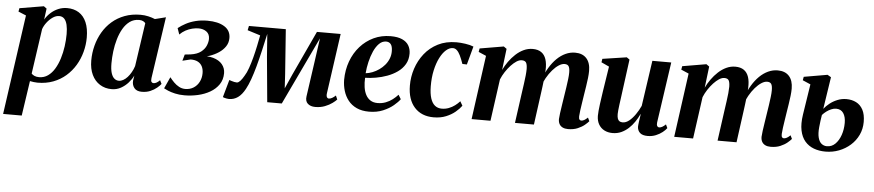

<svg xmlns="http://www.w3.org/2000/svg" viewBox="-51 -826 6225 1367"><g transform="rotate(5 3062.0 -142.0)"><path d="M-6 254 95 -458.5 39.5 -481.5 44 -506 216.5 -535 237 -520 226.5 -441Q242 -467.5 265.8 -489.2Q289.5 -511 319.5 -523.8Q349.5 -536.5 383 -536.5Q431.5 -536.5 466.8 -514.2Q502 -492 521 -448Q540 -404 540 -339.5Q540 -287 526.2 -235.8Q512.5 -184.5 485.8 -140Q459 -95.5 420 -61.5Q381 -27.5 330.2 -8.2Q279.5 11 218 11Q205 11 191 9Q177 7 164 4.5L127 254ZM171.5 -50Q180 -40.5 193.5 -34.8Q207 -29 226 -29Q261.5 -29 289 -48.5Q316.5 -68 336.5 -101.2Q356.5 -134.5 369.5 -176.5Q382.5 -218.5 388.8 -263.8Q395 -309 395 -351.5Q395 -390 388.5 -417.5Q382 -445 368 -460Q354 -475 331.5 -475Q308 -475 285.2 -459.2Q262.5 -443.5 244.5 -420Q226.5 -396.5 218 -372Z M1024 -92.5Q1021.5 -72.5 1026.8 -65Q1032 -57.5 1041.5 -57.5Q1051 -57.5 1062.2 -63.2Q1073.5 -69 1086.5 -82.5L1099 -57Q1089.5 -44 1070.2 -28Q1051 -12 1024.2 -0.5Q997.5 11 963.5 11Q927 11 910 -9.8Q893 -30.5 895 -61.5L901 -99.5Q888.5 -73 866.2 -47.8Q844 -22.5 814 -5.8Q784 11 747.5 11Q700.5 11 663.8 -12Q627 -35 606.5 -77.8Q586 -120.5 586 -180Q586 -234 599.5 -286Q613 -338 639.2 -383Q665.5 -428 704.5 -462Q743.5 -496 794.5 -515.2Q845.5 -534.5 908 -534.5Q937 -534.5 963.8 -528.2Q990.5 -522 1011.5 -513L1089 -532.5ZM946 -477.5Q940.5 -485.5 929 -491.2Q917.5 -497 901 -497Q863 -497 834.8 -476.8Q806.5 -456.5 786.8 -422.5Q767 -388.5 754.5 -346Q742 -303.5 736.5 -258.8Q731 -214 731 -172.5Q731 -129 739.2 -102.8Q747.5 -76.5 761.8 -64.8Q776 -53 794 -53Q809.5 -53 825.2 -61.8Q841 -70.5 855.2 -86.2Q869.5 -102 881.2 -122.8Q893 -143.5 900.5 -167Z M1268 9.5Q1230.5 9.5 1200.5 2.5Q1170.5 -4.5 1150 -13.2Q1129.5 -22 1120 -27.5L1157.5 -110Q1171 -92.5 1188 -75.2Q1205 -58 1225.8 -47Q1246.5 -36 1269.5 -36Q1303.5 -36 1329.2 -52.2Q1355 -68.5 1369.2 -96.5Q1383.5 -124.5 1383.5 -158.5Q1383.5 -185.5 1373.5 -206Q1363.5 -226.5 1342.8 -237.8Q1322 -249 1290 -248.5L1232.5 -234.5L1245.5 -280L1287 -284.5Q1334.5 -291.5 1360.5 -312Q1386.5 -332.5 1397 -358Q1407.5 -383.5 1407.5 -406Q1407.5 -440 1384.5 -457Q1361.5 -474 1328 -474Q1306 -474 1282 -468Q1258 -462 1235.2 -449.8Q1212.5 -437.5 1194 -418.5L1178.5 -463Q1202.5 -482 1233 -498.2Q1263.5 -514.5 1301.8 -524.2Q1340 -534 1386 -534Q1462 -534 1507 -506.2Q1552 -478.5 1552 -424.5Q1552 -390.5 1534.2 -364Q1516.5 -337.5 1487 -318Q1457.5 -298.5 1421.5 -286.2Q1385.5 -274 1349 -269.5L1344 -277.5Q1406 -286.5 1448.8 -274.2Q1491.5 -262 1513.8 -234.8Q1536 -207.5 1536 -172Q1536 -125 1512.5 -90.8Q1489 -56.5 1450.2 -34.2Q1411.5 -12 1364 -1.2Q1316.5 9.5 1268 9.5Z M2203 11Q2169.5 11 2149.8 -6.5Q2130 -24 2135 -59L2170.5 -307.5L2194.5 -478.5L2119 -319.5L1964 7H1860L1830 -314.5L1818 -477.5Q1803.5 -412 1789.8 -352.2Q1776 -292.5 1761.8 -240.5Q1747.5 -188.5 1732.5 -146.5Q1717.5 -104.5 1701 -74.5Q1678 -32 1649.8 -12Q1621.5 8 1586.5 8Q1579 8 1569.5 6.2Q1560 4.5 1552.5 2.2Q1545 0 1542.5 -2.5L1577.5 -127Q1582.5 -125 1592.5 -121.8Q1602.5 -118.5 1613.5 -116.2Q1624.5 -114 1631.5 -114Q1638 -114 1644.2 -118Q1650.5 -122 1657 -129Q1663.5 -136 1670.2 -146Q1677 -156 1683.5 -167.5Q1697.5 -189 1710 -224.5Q1722.5 -260 1733.5 -302Q1744.5 -344 1753.2 -386Q1762 -428 1768.5 -462.5L1676.5 -491.5L1683 -522.5H1946.5L1969.5 -204.5L1975.5 -102L2021 -204.5L2169 -522.5H2338.5L2278 -94.5Q2276 -81.5 2277.8 -73.2Q2279.5 -65 2284.2 -61Q2289 -57 2294.5 -57Q2305 -57 2317.8 -64Q2330.5 -71 2343 -83L2355 -55.5Q2345.5 -44.5 2324 -28.8Q2302.5 -13 2271.8 -1Q2241 11 2203 11Z M2805.5 -97Q2791 -76.5 2761 -51.2Q2731 -26 2687 -7.5Q2643 11 2587.5 11Q2536 11 2498.8 -6.2Q2461.5 -23.5 2438 -53.5Q2414.5 -83.5 2403.2 -121Q2392 -158.5 2391.5 -199Q2392 -270.5 2414.5 -332Q2437 -393.5 2478 -439.8Q2519 -486 2574.2 -512Q2629.5 -538 2695 -538Q2745.5 -538 2777.2 -523.8Q2809 -509.5 2824 -484.5Q2839 -459.5 2839.5 -427.5Q2840 -383 2820.5 -349.8Q2801 -316.5 2768.2 -293.5Q2735.5 -270.5 2696 -256Q2656.5 -241.5 2615.5 -234.5Q2574.5 -227.5 2539 -227Q2537 -191.5 2541.5 -160.5Q2546 -129.5 2558.2 -106Q2570.5 -82.5 2591.2 -69Q2612 -55.5 2642.5 -55.5Q2674 -55.5 2700.8 -65.8Q2727.5 -76 2749 -92.5Q2770.5 -109 2787 -127.5ZM2666 -497Q2638 -497 2616 -475Q2594 -453 2578.2 -417.8Q2562.5 -382.5 2552.8 -340.8Q2543 -299 2540 -259.5Q2563.5 -262 2588 -271.5Q2612.5 -281 2634.8 -296.5Q2657 -312 2674.5 -332.5Q2692 -353 2702.2 -378.5Q2712.5 -404 2712 -433.5Q2711.5 -467 2699.5 -482Q2687.5 -497 2666 -497Z M3048.5 11Q2962 11 2912 -44.5Q2862 -100 2861.5 -199.5Q2861 -261.5 2880.5 -321Q2900 -380.5 2938.2 -429Q2976.5 -477.5 3033.5 -506.5Q3090.5 -535.5 3165.5 -535.5Q3194 -535.5 3228.8 -530.5Q3263.5 -525.5 3288 -515.5L3252.5 -384.5L3220.5 -385.5Q3208 -421.5 3196.5 -445Q3185 -468.5 3172.2 -480.2Q3159.5 -492 3143.5 -492Q3119 -492 3095 -471Q3071 -450 3051.8 -412Q3032.5 -374 3021 -322Q3009.5 -270 3010 -207Q3010.5 -155 3021.5 -121.2Q3032.5 -87.5 3052.8 -71.5Q3073 -55.5 3101.5 -55.5Q3128 -55.5 3151.5 -64.5Q3175 -73.5 3194.8 -88.2Q3214.5 -103 3229 -119.5L3246.5 -89Q3230.5 -66.5 3203 -43.5Q3175.5 -20.5 3137 -4.8Q3098.5 11 3048.5 11Z M3524.5 -520 3506 -367.5Q3520.5 -398.5 3541.8 -428.2Q3563 -458 3589.5 -482.5Q3616 -507 3646.5 -521.2Q3677 -535.5 3710.5 -535.5Q3748 -535.5 3771.8 -519Q3795.5 -502.5 3806 -470.8Q3816.5 -439 3814.5 -393.5Q3814.5 -386 3813.2 -374.8Q3812 -363.5 3810.2 -350.8Q3808.5 -338 3806.5 -326L3790.5 -322Q3808 -371 3831.8 -410.2Q3855.5 -449.5 3884.2 -477.5Q3913 -505.5 3945.8 -520.5Q3978.5 -535.5 4013.5 -535.5Q4066.5 -535.5 4095 -504Q4123.5 -472.5 4123.5 -414.5Q4123.5 -392 4120.2 -363.2Q4117 -334.5 4112 -303.5Q4107 -272.5 4102.5 -243.5Q4098.5 -216.5 4093.8 -187Q4089 -157.5 4085.5 -131Q4082 -104.5 4081 -87Q4080.5 -70 4085.5 -63.8Q4090.5 -57.5 4098.5 -57.5Q4107.5 -57.5 4118.8 -63.2Q4130 -69 4144.5 -83L4156.5 -58Q4147 -46.5 4127.5 -30.2Q4108 -14 4078.5 -1.5Q4049 11 4009.5 11Q3987 11 3971.2 3.2Q3955.5 -4.5 3947.5 -19Q3939.5 -33.5 3939.5 -54.5Q3940 -68.5 3943.8 -96.8Q3947.5 -125 3952.8 -158Q3958 -191 3962.5 -221Q3967.5 -252 3972.2 -283.8Q3977 -315.5 3980.2 -343.2Q3983.5 -371 3983.5 -390Q3983.5 -422 3975.2 -435.2Q3967 -448.5 3945.5 -448.5Q3926.5 -448.5 3904.5 -434.2Q3882.5 -420 3860.5 -394.8Q3838.5 -369.5 3819.5 -336Q3800.5 -302.5 3788 -263.5L3810 -346.5Q3808.5 -327 3806.8 -309.2Q3805 -291.5 3802.5 -273.5Q3800 -255.5 3797.5 -235.5L3765.5 0H3630L3660.5 -220.5Q3665 -252 3669.5 -283.8Q3674 -315.5 3676.8 -343.2Q3679.5 -371 3679.5 -389.5Q3679 -422.5 3670.5 -435.5Q3662 -448.5 3639.5 -448.5Q3622 -448.5 3602.2 -435.8Q3582.5 -423 3562.5 -401.5Q3542.5 -380 3525.2 -353.5Q3508 -327 3496.5 -299L3455 0H3320L3383 -457.5L3328.5 -481L3333 -506L3503.5 -535Z M4328 11.5Q4294.5 11.5 4269 -1.8Q4243.5 -15 4228.8 -40.2Q4214 -65.5 4213.5 -101Q4213.5 -116.5 4215.5 -138.2Q4217.5 -160 4220.8 -184.5Q4224 -209 4227.5 -232.2Q4231 -255.5 4233.5 -274L4262 -457.5L4206 -483.5L4210 -508.5L4382.5 -534.5L4403 -520L4371.5 -284Q4369 -264 4365.8 -240.8Q4362.5 -217.5 4359.5 -195Q4356.5 -172.5 4354.8 -154.5Q4353 -136.5 4353 -127Q4353 -107.5 4357 -95Q4361 -82.5 4369.8 -76.5Q4378.5 -70.5 4393.5 -70.5Q4416.5 -70.5 4439.8 -89.2Q4463 -108 4483.5 -137.8Q4504 -167.5 4518.5 -199.5L4566 -525.5H4701L4638 -91.5Q4636 -74 4641.2 -65.8Q4646.5 -57.5 4656 -57.5Q4665 -57.5 4676.5 -63.5Q4688 -69.5 4702 -83L4714 -57.5Q4703.5 -43 4683.8 -27.2Q4664 -11.5 4637.2 -0.5Q4610.5 10.5 4579 10.5Q4541 10.5 4523.5 -6Q4506 -22.5 4505 -49Q4505 -53 4506 -63.2Q4507 -73.5 4508.8 -86.8Q4510.5 -100 4512.8 -114Q4515 -128 4516.5 -139.5L4515 -140Q4501.5 -111 4483.2 -84Q4465 -57 4441.5 -35.5Q4418 -14 4389.8 -1.2Q4361.5 11.5 4328 11.5Z M4972.5 -520 4954 -367.5Q4968.5 -398.5 4989.8 -428.2Q5011 -458 5037.5 -482.5Q5064 -507 5094.5 -521.2Q5125 -535.5 5158.5 -535.5Q5196 -535.5 5219.8 -519Q5243.5 -502.5 5254 -470.8Q5264.5 -439 5262.5 -393.5Q5262.5 -386 5261.2 -374.8Q5260 -363.5 5258.2 -350.8Q5256.5 -338 5254.5 -326L5238.5 -322Q5256 -371 5279.8 -410.2Q5303.5 -449.5 5332.2 -477.5Q5361 -505.5 5393.8 -520.5Q5426.5 -535.5 5461.5 -535.5Q5514.5 -535.5 5543 -504Q5571.5 -472.5 5571.5 -414.5Q5571.5 -392 5568.2 -363.2Q5565 -334.5 5560 -303.5Q5555 -272.5 5550.5 -243.5Q5546.5 -216.5 5541.8 -187Q5537 -157.5 5533.5 -131Q5530 -104.5 5529 -87Q5528.5 -70 5533.5 -63.8Q5538.5 -57.5 5546.5 -57.5Q5555.5 -57.5 5566.8 -63.2Q5578 -69 5592.5 -83L5604.5 -58Q5595 -46.5 5575.5 -30.2Q5556 -14 5526.5 -1.5Q5497 11 5457.5 11Q5435 11 5419.2 3.2Q5403.5 -4.5 5395.5 -19Q5387.5 -33.5 5387.5 -54.5Q5388 -68.5 5391.8 -96.8Q5395.5 -125 5400.8 -158Q5406 -191 5410.5 -221Q5415.5 -252 5420.2 -283.8Q5425 -315.5 5428.2 -343.2Q5431.5 -371 5431.5 -390Q5431.5 -422 5423.2 -435.2Q5415 -448.5 5393.5 -448.5Q5374.5 -448.5 5352.5 -434.2Q5330.5 -420 5308.5 -394.8Q5286.5 -369.5 5267.5 -336Q5248.5 -302.5 5236 -263.5L5258 -346.5Q5256.5 -327 5254.8 -309.2Q5253 -291.5 5250.5 -273.5Q5248 -255.5 5245.5 -235.5L5213.5 0H5078L5108.5 -220.5Q5113 -252 5117.5 -283.8Q5122 -315.5 5124.8 -343.2Q5127.5 -371 5127.5 -389.5Q5127 -422.5 5118.5 -435.5Q5110 -448.5 5087.5 -448.5Q5070 -448.5 5050.2 -435.8Q5030.5 -423 5010.5 -401.5Q4990.5 -380 4973.2 -353.5Q4956 -327 4944.5 -299L4903 0H4768L4831 -457.5L4776.5 -481L4781 -506L4951.5 -535Z M5849.5 11Q5803.5 11 5765.8 -3.2Q5728 -17.5 5702.5 -47.2Q5677 -77 5667.2 -124.2Q5657.5 -171.5 5667.5 -237.5L5701.5 -456.5L5645 -481L5649.5 -506L5817.5 -535L5843 -520L5808 -291Q5824 -311.5 5848.2 -330.8Q5872.5 -350 5902.8 -362.2Q5933 -374.5 5966 -374.5Q6005.5 -374.5 6036.2 -359Q6067 -343.5 6085 -310Q6103 -276.5 6103 -223Q6103 -172.5 6082.8 -129.8Q6062.5 -87 6027 -55.5Q5991.5 -24 5946 -6.5Q5900.5 11 5849.5 11ZM5857 -28Q5891 -28 5916 -52.5Q5941 -77 5955 -117.2Q5969 -157.5 5969 -204.5Q5969 -248 5951.5 -274Q5934 -300 5899 -300Q5883 -300 5865 -292.5Q5847 -285 5830.5 -272.8Q5814 -260.5 5802 -246.5Q5798.5 -227 5795.8 -205.5Q5793 -184 5790.5 -159Q5786 -112.5 5793.8 -83.5Q5801.5 -54.5 5818.2 -41.2Q5835 -28 5857 -28Z"/></g></svg>

Font: Merriweather 96pt
Style: Bold Italic
Weight: 700
Italic angle: -7.8°
Version: Version 2.101